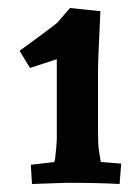

<svg xmlns="http://www.w3.org/2000/svg" viewBox="-20 -907 334 480"><path d="M122 -559V-759L55 -737L29 -780Q110 -839 123 -850L155 -887L231 -879Q225 -759 225 -727V-579Q225 -545 227.5 -530Q230 -515 230.5 -510.5Q231 -506 232 -502L283 -498L279 -447Q225 -450 146 -450L60 -447L57 -495L116 -502L118 -512Q122 -547 122 -559Z"/></svg>

Font: Andada SC
Style: Bold
Weight: 700
Designer: Carolina Giovagnoli
Foundry: Carolina Giovagnoli
Version: Version 1.003